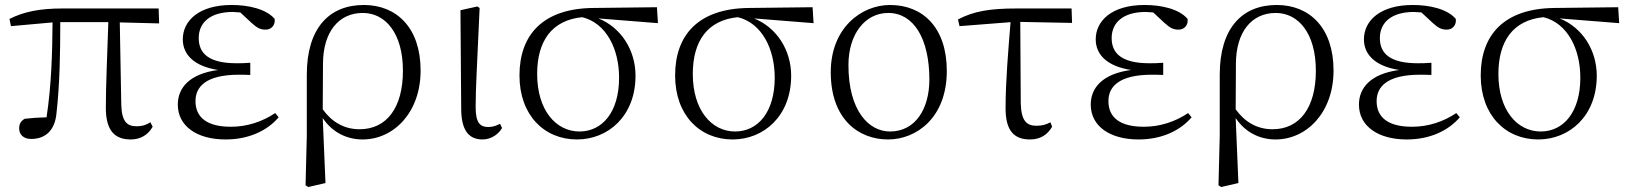

<svg xmlns="http://www.w3.org/2000/svg" viewBox="-20 -546 6543 771"><path d="M505 14C545 14 575 -5 593 -37L584 -55C568 -45 553 -39 528 -39C490 -39 469 -58 467 -125L461 -456L619 -452L617 -512H232C139 -512 76 -499 18 -470L24 -441L191 -456C190 -335 187 -208 167 -75C132 -74 104 -72 79 -69C64 -60 57 -49 57 -30C57 -6 74 12 105 12C161 12 201 -21 207 -93C220 -208 222 -335 222 -457H415C411 -329 405 -204 405 -113C405 -20 442 14 505 14Z M886 14C980 14 1054 -22 1099 -75L1085 -92C1033 -57 972 -37 907 -37C812 -37 765 -74 765 -140C765 -197 806 -246 940 -246C951 -246 960 -246 985 -245V-294C961 -292 946 -292 930 -292C818 -292 778 -332 778 -393C778 -456 825 -498 915 -498L945 -496L989 -455C1013 -433 1026 -427 1047 -427C1069 -427 1086 -444 1083 -470C1049 -510 978 -526 910 -526C778 -526 714 -462 714 -388C714 -328 758 -280 856 -265C742 -250 694 -194 694 -126C694 -40 770 14 886 14Z M1207 198 1218 205 1287 189 1276 -72C1313 -16 1371 14 1436 14C1561 14 1669 -94 1669 -263C1669 -434 1573 -526 1441 -526C1301 -526 1212 -432 1212 -246V0ZM1276 -107 1277 -292C1278 -418 1340 -494 1437 -494C1528 -494 1598 -412 1598 -262C1598 -114 1533 -27 1424 -27C1361 -27 1312 -57 1276 -107Z M1918 14C1955 14 1984 -10 1996 -32L1988 -49C1974 -42 1961 -36 1941 -36C1909 -36 1890 -51 1890 -116C1890 -195 1896 -282 1906 -514L1897 -520L1829 -505L1832 -110C1832 -19 1865 14 1918 14Z M2297 14C2422 14 2532 -80 2532 -242C2532 -346 2473 -436 2383 -472L2622 -453L2618 -517L2362 -514C2161 -512 2066 -407 2066 -243C2066 -84 2165 14 2297 14ZM2318 -477C2415 -453 2466 -349 2466 -234C2466 -95 2398 -18 2307 -18C2212 -18 2137 -104 2137 -249C2137 -380 2195 -465 2318 -477Z M2922 14C3047 14 3157 -80 3157 -242C3157 -346 3098 -436 3008 -472L3247 -453L3243 -517L2987 -514C2786 -512 2691 -407 2691 -243C2691 -84 2790 14 2922 14ZM2943 -477C3040 -453 3091 -349 3091 -234C3091 -95 3023 -18 2932 -18C2837 -18 2762 -104 2762 -249C2762 -380 2820 -465 2943 -477Z M3546 14C3660 14 3782 -73 3782 -261C3782 -435 3686 -526 3554 -526C3440 -526 3316 -435 3316 -256C3316 -68 3427 14 3546 14ZM3554 -18C3468 -18 3387 -102 3387 -285C3387 -408 3453 -494 3547 -494C3650 -494 3712 -389 3712 -227C3712 -109 3656 -18 3554 -18Z M4116 14C4158 14 4186 -5 4205 -37L4198 -55C4182 -46 4165 -41 4142 -41C4104 -41 4081 -59 4079 -130L4077 -458L4285 -454L4283 -512H4063C3954 -512 3890 -501 3827 -468L3833 -441L4038 -457C4029 -344 4018 -221 4018 -111C4018 -20 4053 14 4116 14Z M4552 14C4646 14 4720 -22 4765 -75L4751 -92C4699 -57 4638 -37 4573 -37C4478 -37 4431 -74 4431 -140C4431 -197 4472 -246 4606 -246C4617 -246 4626 -246 4651 -245V-294C4627 -292 4612 -292 4596 -292C4484 -292 4444 -332 4444 -393C4444 -456 4491 -498 4581 -498L4611 -496L4655 -455C4679 -433 4692 -427 4713 -427C4735 -427 4752 -444 4749 -470C4715 -510 4644 -526 4576 -526C4444 -526 4380 -462 4380 -388C4380 -328 4424 -280 4522 -265C4408 -250 4360 -194 4360 -126C4360 -40 4436 14 4552 14Z M4873 198 4884 205 4953 189 4942 -72C4979 -16 5037 14 5102 14C5227 14 5335 -94 5335 -263C5335 -434 5239 -526 5107 -526C4967 -526 4878 -432 4878 -246V0ZM4942 -107 4943 -292C4944 -418 5006 -494 5103 -494C5194 -494 5264 -412 5264 -262C5264 -114 5199 -27 5090 -27C5027 -27 4978 -57 4942 -107Z M5629 14C5723 14 5797 -22 5842 -75L5828 -92C5776 -57 5715 -37 5650 -37C5555 -37 5508 -74 5508 -140C5508 -197 5549 -246 5683 -246C5694 -246 5703 -246 5728 -245V-294C5704 -292 5689 -292 5673 -292C5561 -292 5521 -332 5521 -393C5521 -456 5568 -498 5658 -498L5688 -496L5732 -455C5756 -433 5769 -427 5790 -427C5812 -427 5829 -444 5826 -470C5792 -510 5721 -526 5653 -526C5521 -526 5457 -462 5457 -388C5457 -328 5501 -280 5599 -265C5485 -250 5437 -194 5437 -126C5437 -40 5513 14 5629 14Z M6157 14C6282 14 6392 -80 6392 -242C6392 -346 6333 -436 6243 -472L6482 -453L6478 -517L6222 -514C6021 -512 5926 -407 5926 -243C5926 -84 6025 14 6157 14ZM6178 -477C6275 -453 6326 -349 6326 -234C6326 -95 6258 -18 6167 -18C6072 -18 5997 -104 5997 -249C5997 -380 6055 -465 6178 -477Z"/></svg>

Font: Noto Serif TC Light
Style: Regular
Weight: 300
Designer: Ryoko NISHIZUKA 西塚涼子 (kana & ideographs); Frank Grießhammer (Latin, Greek & Cyrillic); Wenlong ZHANG 张文龙 (bopomofo); San
Foundry: Adobe
Version: Version 2.001;hotconv 1.1.0;makeotfexe 2.6.0